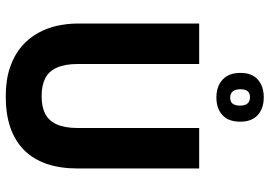

<svg xmlns="http://www.w3.org/2000/svg" viewBox="-155 -770 939 669"><g transform="rotate(90 314.5 -435.5)"><path d="M316 14Q258 14 214.5 -1Q171 -16 142 -41Q113 -66 95 -98.5Q77 -131 69.5 -166.5Q62 -202 62 -237V-660H203V-237Q203 -193 215.5 -164.5Q228 -136 253 -123.5Q278 -111 315 -111Q352 -111 376.5 -123.5Q401 -136 413.5 -164Q426 -192 426 -237V-660H567V-237Q567 -114 503 -50Q439 14 316 14ZM320 -720Q281 -720 257.5 -741.5Q234 -763 234 -804Q234 -844 257.5 -864.5Q281 -885 319 -885Q358 -885 381 -864Q404 -843 404 -803Q404 -762 381 -741Q358 -720 320 -720ZM320 -768Q335 -768 341.5 -777Q348 -786 348 -802Q348 -820 340.5 -828.5Q333 -837 319 -837Q304 -837 297.5 -828.5Q291 -820 291 -804Q291 -786 298.5 -777Q306 -768 320 -768Z"/></g></svg>

Font: Bricolage Grotesque SemiCondensed
Style: Bold
Weight: 700
Width: 4
Designer: Mathieu Triay
Foundry: Atelier Triay
Version: Version 1.001;gftools[0.9.33.dev8+g029e19f]